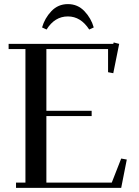

<svg xmlns="http://www.w3.org/2000/svg" viewBox="-20 -916 677 936"><path d="M22 -676.8V-702.1H532.2L534.2 -709L561 -702.1L532.2 -559.1L506.8 -564V-676.8H206.1V-376H426.8V-350.1H206.1V-25.9H524.9L570.8 -143.1L598.1 -138.2L570.8 0H58.1V-25.9H104V-676.8ZM185.1 -782.2Q197.8 -827.1 230.5 -861.6Q263.2 -896 311 -896Q358.9 -896 391.6 -861.6Q424.3 -827.1 437 -782.2L415 -772Q373.5 -835.9 311 -835.9Q246.6 -835.9 207 -772Z"/></svg>

Font: Dehuti Alt
Style: Bold
Weight: 700
Version: Version 1.2